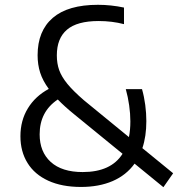

<svg xmlns="http://www.w3.org/2000/svg" viewBox="-20 -769 740 799"><path d="M660 10 540 -88Q505.5 -40 448.8 -15.5Q392 9 317 9Q237.5 9 180.8 -17Q124 -43 94.5 -90.8Q65 -138.5 65 -202Q65 -267.5 96 -318.2Q127 -369 183 -399Q158 -433 147.2 -466.5Q136.5 -500 136.5 -539Q136.5 -640.5 199.8 -694.8Q263 -749 387.5 -749Q442 -749 496 -737.5V-668.5Q446 -681.5 390.5 -681.5Q301 -681.5 258.8 -645.5Q216.5 -609.5 216.5 -538.5Q216.5 -505 226.2 -477.5Q236 -450 260.2 -420.2Q284.5 -390.5 329 -352L516.5 -198.5Q522.5 -228 522.5 -264Q522.5 -295.5 517.5 -330.8Q512.5 -366 503.5 -398H571Q580 -366.5 584.5 -332Q589 -297.5 589 -265Q589 -201.5 572.5 -152.5L700.5 -48ZM490 -129 288.5 -293.5Q249 -325.5 220.5 -355Q145 -304.5 145 -210Q145 -137 191.2 -95Q237.5 -53 324 -53Q442 -53 490 -129Z"/></svg>

Font: Encode Sans Semi Condensed
Style: Regular
Weight: 400
Width: 4
Designer: Multiple Designers
Foundry: Impallari Type
Version: Version 2.000